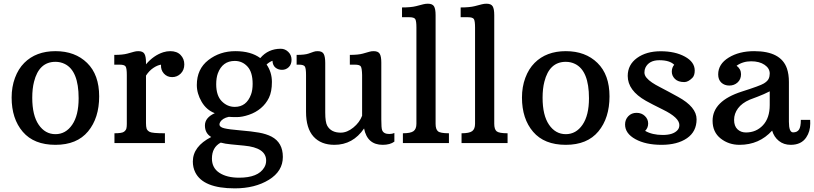

<svg xmlns="http://www.w3.org/2000/svg" viewBox="-20 -786 4472 1055"><path d="M43.9 -250Q43.9 -308.6 62.3 -358.2Q80.6 -407.7 113.3 -440.4Q177.7 -504.9 284.7 -504.9Q392.6 -504.9 458.7 -440.2Q524.9 -375.5 524.9 -256.6Q524.9 -137.7 463.9 -64Q402.8 9.8 284.7 9.8Q166.5 9.8 105.2 -61.8Q43.9 -133.3 43.9 -250ZM284.7 -48.8Q341.3 -48.8 376.7 -100.6Q412.1 -152.3 412.1 -246.1Q412.1 -397 335.9 -434.6Q312.5 -446.3 284.7 -446.3Q194.3 -446.3 167 -336.9Q157.2 -299.3 157.2 -249Q157.2 -152.3 192.6 -100.6Q228 -48.8 284.7 -48.8Z M608.9 -53.7Q650.9 -53.7 661.6 -62.3Q672.4 -70.8 674.6 -80.6Q676.8 -90.3 676.8 -105V-374Q676.8 -409.2 670.7 -419.9Q664.6 -430.7 637.7 -430.7H607.9V-484.4Q654.3 -484.4 679.9 -491.5Q705.6 -498.5 716.6 -501.7Q727.5 -504.9 740.2 -504.9Q765.1 -504.9 773.7 -490.2Q782.2 -475.6 782.2 -442.4V-432.6Q824.2 -481.9 877.4 -499Q896.5 -504.9 915.5 -504.9Q952.1 -504.9 972.4 -483.9Q992.7 -462.9 992.7 -432.1Q992.7 -401.4 973.1 -381.8Q953.6 -362.3 925.8 -362.3Q898.4 -362.3 880.6 -381.8Q862.8 -401.4 864.7 -430.7Q844.7 -427.7 822 -412.4Q799.3 -397 782.2 -370.6V-109.4Q782.2 -90.8 785.4 -79.8Q788.6 -68.8 802.5 -61.3Q816.4 -53.7 886.2 -53.7V0H608.9Z M1410.2 -466.8Q1453.6 -518.1 1522.9 -518.1Q1546.4 -518.1 1564.2 -500.7Q1582 -483.4 1582 -457.8Q1582 -432.1 1566.7 -417.2Q1551.3 -402.3 1529.8 -402.3Q1508.3 -402.3 1493.4 -414.6Q1478.5 -426.8 1477.1 -452.1Q1459.5 -445.3 1444.8 -431.6Q1474.1 -389.2 1474.1 -335.7Q1474.1 -282.2 1457.8 -248.8Q1441.4 -215.3 1413.3 -191.7Q1385.3 -168 1348.1 -155.3Q1311 -142.6 1281.5 -142.6Q1252 -142.6 1236.8 -144Q1201.7 -136.2 1189.5 -114.3Q1186 -108.9 1186 -102.1Q1186 -87.4 1212.4 -81.1Q1238.8 -74.7 1300.5 -69.6Q1362.3 -64.5 1402.6 -57.4Q1442.9 -50.3 1472.2 -35.2Q1534.2 -2.4 1534.2 76.2Q1534.2 154.8 1457.5 201.9Q1380.9 249 1270 249Q1096.2 249 1052.7 160.6Q1039.6 133.8 1039.6 101.6Q1039.6 18.6 1140.6 -33.2Q1106 -53.7 1106 -96.7Q1106 -139.6 1160.2 -164.1Q1114.3 -181.6 1087.9 -226.8Q1061.5 -272 1061.5 -318.8Q1061.5 -406.7 1124.8 -455.8Q1188 -504.9 1273.4 -504.9Q1358.9 -504.9 1410.2 -466.8ZM1270 -198.7Q1334.5 -198.7 1359.4 -267.1Q1368.2 -290.5 1368.2 -325.2Q1368.2 -389.6 1339.8 -420.4Q1311.5 -451.2 1270 -451.2Q1202.1 -451.2 1176.8 -382.3Q1168 -357.4 1168 -323.2Q1168 -260.7 1198.5 -229.7Q1229 -198.7 1270 -198.7ZM1192.9 -2.4Q1144.5 23.4 1144.5 85.4Q1144.5 136.7 1185.5 163.6Q1226.6 190.4 1293.5 190.4Q1398.4 190.4 1431.6 134.8Q1442.4 117.7 1442.4 96.2Q1442.4 25.4 1321.3 14.2Q1283.2 10.3 1250 7.3Q1216.8 4.4 1192.9 -2.4Z M1980.5 -80.1Q1919.4 9.8 1817.4 9.8Q1743.7 9.8 1702.6 -35.6Q1661.6 -81.1 1661.6 -171.4V-374Q1661.6 -409.2 1655.5 -419.9Q1649.4 -430.7 1622.6 -430.7H1609.9V-484.4Q1654.8 -484.4 1675 -491.5Q1695.3 -498.5 1704.1 -501.7Q1712.9 -504.9 1725.6 -504.9Q1750.5 -504.9 1758.8 -489.5Q1767.1 -474.1 1767.1 -440.4V-168Q1767.1 -114.3 1778.3 -94.7Q1799.8 -57.1 1852.1 -57.1Q1887.2 -57.1 1921.4 -85Q1955.6 -112.8 1969.7 -149.9V-374Q1968.8 -410.2 1962.9 -420.4Q1957 -430.7 1930.2 -430.7H1902.3V-484.4Q1948.7 -484.4 1973.9 -491.5Q1999 -498.5 2009.8 -501.7Q2020.5 -504.9 2033.2 -504.9Q2058.1 -504.9 2066.7 -490.2Q2075.2 -475.6 2075.2 -442.4V-129.9Q2075.2 -82.5 2079.6 -71.3Q2087.4 -49.8 2118.7 -49.8Q2135.3 -49.8 2147 -55.2V-7.8Q2123.5 9.8 2083 9.8Q1998 9.8 1980.5 -80.1Z M2193.8 -53.7Q2236.3 -53.7 2252.2 -65.4Q2268.1 -77.1 2268.1 -106V-634.8Q2268.1 -669.9 2262 -680.7Q2255.9 -691.4 2228.5 -691.4H2189V-745.1Q2238.3 -745.1 2266.1 -752.2Q2293.9 -759.3 2305.9 -762.5Q2317.9 -765.6 2331.1 -765.6Q2356.4 -765.6 2365 -751Q2373.5 -736.3 2373.5 -703.1V-106Q2373.5 -75.7 2386.5 -64.7Q2399.4 -53.7 2446.8 -53.7V0H2193.8Z M2516.1 -53.7Q2558.6 -53.7 2574.5 -65.4Q2590.3 -77.1 2590.3 -106V-634.8Q2590.3 -669.9 2584.2 -680.7Q2578.1 -691.4 2550.8 -691.4H2511.2V-745.1Q2560.5 -745.1 2588.4 -752.2Q2616.2 -759.3 2628.2 -762.5Q2640.1 -765.6 2653.3 -765.6Q2678.7 -765.6 2687.3 -751Q2695.8 -736.3 2695.8 -703.1V-106Q2695.8 -75.7 2708.7 -64.7Q2721.7 -53.7 2769 -53.7V0H2516.1Z M2848.1 -250Q2848.1 -308.6 2866.5 -358.2Q2884.8 -407.7 2917.5 -440.4Q2981.9 -504.9 3088.9 -504.9Q3196.8 -504.9 3262.9 -440.2Q3329.1 -375.5 3329.1 -256.6Q3329.1 -137.7 3268.1 -64Q3207 9.8 3088.9 9.8Q2970.7 9.8 2909.4 -61.8Q2848.1 -133.3 2848.1 -250ZM3088.9 -48.8Q3145.5 -48.8 3180.9 -100.6Q3216.3 -152.3 3216.3 -246.1Q3216.3 -397 3140.1 -434.6Q3116.7 -446.3 3088.9 -446.3Q2998.5 -446.3 2971.2 -336.9Q2961.4 -299.3 2961.4 -249Q2961.4 -152.3 2996.8 -100.6Q3032.2 -48.8 3088.9 -48.8Z M3684.6 -430.2Q3659.7 -455.1 3603 -455.1Q3546.4 -455.1 3526.4 -414.1Q3521 -402.3 3521 -387.5Q3521 -372.6 3532.7 -358.6Q3544.4 -344.7 3563 -332.3Q3581.5 -319.8 3604.7 -308.1Q3627.9 -296.4 3652.8 -282.7Q3677.7 -269 3705.6 -253.9Q3807.6 -198.2 3807.6 -130.6Q3807.6 -63 3754.9 -26.6Q3702.1 9.8 3615 9.8Q3527.8 9.8 3471.2 -21.5Q3414.6 -52.7 3414.6 -102.1Q3414.6 -128.9 3432.4 -147.5Q3450.2 -166 3477.8 -166Q3505.4 -166 3523.4 -148.7Q3541.5 -131.3 3541.5 -107.4Q3541.5 -83.5 3524.9 -66.9Q3564 -44.4 3621.8 -44.4Q3679.7 -44.4 3703.1 -71.3Q3712.9 -82 3712.9 -99.1Q3712.9 -139.6 3623 -183.6Q3560.5 -214.4 3529.3 -231.9Q3429.2 -288.6 3429.2 -368.7Q3429.2 -430.2 3480.2 -467.3Q3531.2 -504.4 3610.4 -504.4Q3689.5 -504.4 3743.4 -474.9Q3797.4 -445.3 3797.4 -398.4Q3797.4 -371.1 3784.2 -357.9Q3761.2 -335 3740.2 -335Q3706.1 -335 3688.7 -352.3Q3671.4 -369.6 3671.4 -392.1Q3671.4 -414.6 3684.6 -430.2Z M4314.9 -116.7Q4314.9 -58.6 4337.9 -58.6Q4359.9 -58.6 4370.1 -73.5Q4380.4 -88.4 4380.4 -127.4H4431.6Q4432.1 -121.1 4432.1 -107.4Q4432.1 -63.5 4410.2 -31.2Q4383.3 9.8 4324.7 9.8Q4286.6 9.8 4259.8 -11.7Q4232.9 -33.2 4222.7 -68.4Q4151.9 9.8 4043.5 9.8Q3983.9 9.8 3939.7 -25.1Q3895.5 -60.1 3895.5 -122.6Q3895.5 -231 4055.7 -282.7Q4157.2 -314.9 4177.2 -327.4Q4197.3 -339.8 4203.4 -352.8Q4209.5 -365.7 4209.5 -381.8Q4209.5 -410.6 4181.2 -429.9Q4152.8 -449.2 4107.4 -449.2Q4062 -449.2 4027.3 -424.8Q4051.8 -406.7 4051.8 -378.4Q4051.8 -350.1 4033 -333Q4014.2 -315.9 3987.5 -315.9Q3960.9 -315.9 3943.6 -332Q3926.3 -348.1 3926.3 -377Q3926.3 -434.1 3983.9 -469.5Q4041.5 -504.9 4124 -504.9Q4271.5 -504.9 4304.2 -409.2Q4314.9 -377.4 4314.9 -335.9ZM4078.6 -58.1Q4135.3 -58.1 4172.4 -97.9Q4209.5 -137.7 4209.5 -209V-284.2Q4178.2 -268.1 4143.3 -254.9Q4108.4 -241.7 4099.6 -238.3Q4056.6 -219.7 4035.2 -190.7Q4013.7 -161.6 4013.7 -127.4Q4013.7 -93.3 4032.2 -75.7Q4050.8 -58.1 4078.6 -58.1Z"/></svg>

Font: Arbutus Slab
Style: Regular
Weight: 400
Version: Version 1.002; ttfautohint (v0.92) -l 10 -r 16 -G 200 -x 7 -